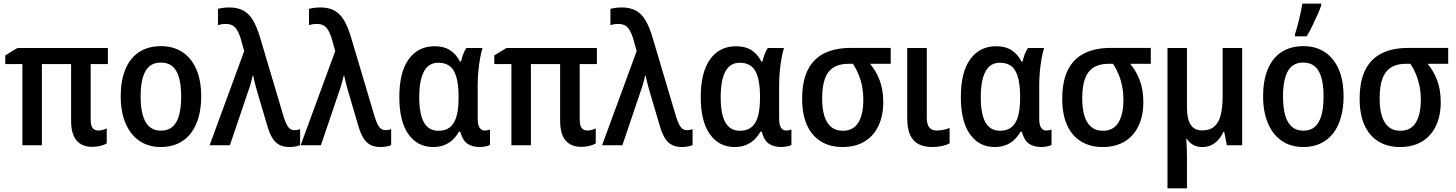

<svg xmlns="http://www.w3.org/2000/svg" viewBox="-20 -808 8097 1068"><path d="M525.9 -82Q538.6 -82 551 -85.2Q563.5 -88.4 573.7 -93.8V-10.3Q560.5 -2 538.8 3.4Q517.1 8.8 493.2 8.8Q435.5 8.8 405.5 -27.1Q375.5 -63 375.5 -136.7V-451.7H212.9V0H104.5V-451.7H9.3V-500L77.1 -541H580.1V-451.7H484.4V-141.1Q484.4 -109.9 495.4 -95.9Q506.3 -82 525.9 -82Z M1099.1 -271.5Q1099.1 -208 1084.7 -156.2Q1070.3 -104.5 1042 -67.4Q1013.7 -30.3 971.7 -10.3Q929.7 9.8 874 9.8Q821.8 9.8 780.5 -10Q739.3 -29.8 710.4 -66.9Q681.6 -104 666.5 -155.8Q651.4 -207.5 651.4 -271.5Q651.4 -358.9 677 -421.6Q702.6 -484.4 752.9 -517.8Q803.2 -551.3 876.5 -551.3Q943.8 -551.3 993.9 -518.8Q1043.9 -486.3 1071.5 -424.1Q1099.1 -361.8 1099.1 -271.5ZM762.2 -271Q762.2 -210 774.2 -167.5Q786.1 -125 811.3 -103Q836.4 -81.1 875.5 -81.1Q915 -81.1 939.7 -102.8Q964.4 -124.5 976.1 -167Q987.8 -209.5 987.8 -271.5Q987.8 -333 976.1 -375Q964.4 -417 939.7 -438.5Q915 -460 875 -460Q815.9 -460 789.1 -412.1Q762.2 -364.3 762.2 -271Z M1146 0 1338.4 -523.9 1318.4 -595.2Q1305.7 -635.3 1288.3 -655Q1271 -674.8 1236.3 -674.8Q1223.6 -674.8 1212.6 -673.1Q1201.7 -671.4 1192.4 -668.5V-758.8Q1200.7 -761.2 1210.9 -762.9Q1221.2 -764.6 1232.4 -765.6Q1243.7 -766.6 1254.4 -766.6Q1301.8 -766.6 1333.3 -749.5Q1364.7 -732.4 1386.5 -696.5Q1408.2 -660.6 1425.3 -604L1559.1 -154.3Q1567.9 -127.4 1576.4 -112.1Q1585 -96.7 1595.2 -90.3Q1605.5 -84 1618.2 -84Q1626.5 -84 1634.8 -85.4Q1643.1 -86.9 1649.4 -89.4V-0.5Q1642.6 2.4 1632.6 4.9Q1622.6 7.3 1611.6 8.5Q1600.6 9.8 1589.8 9.8Q1556.2 9.8 1533.2 -2.7Q1510.3 -15.1 1494.4 -41.3Q1478.5 -67.4 1466.8 -108.4L1417.5 -275.4Q1413.1 -289.6 1408.9 -304.4Q1404.8 -319.3 1400.9 -333.7Q1397 -348.1 1393.8 -361.6Q1390.6 -375 1388.7 -386.7H1385.3Q1380.4 -363.8 1373.3 -339.4Q1366.2 -314.9 1357.9 -292.5L1258.8 0Z M1652.3 0 1844.7 -523.9 1824.7 -595.2Q1812 -635.3 1794.7 -655Q1777.3 -674.8 1742.7 -674.8Q1730 -674.8 1719 -673.1Q1708 -671.4 1698.7 -668.5V-758.8Q1707 -761.2 1717.3 -762.9Q1727.5 -764.6 1738.8 -765.6Q1750 -766.6 1760.7 -766.6Q1808.1 -766.6 1839.6 -749.5Q1871.1 -732.4 1892.8 -696.5Q1914.6 -660.6 1931.6 -604L2065.4 -154.3Q2074.2 -127.4 2082.8 -112.1Q2091.3 -96.7 2101.6 -90.3Q2111.8 -84 2124.5 -84Q2132.8 -84 2141.1 -85.4Q2149.4 -86.9 2155.8 -89.4V-0.5Q2148.9 2.4 2138.9 4.9Q2128.9 7.3 2117.9 8.5Q2106.9 9.8 2096.2 9.8Q2062.5 9.8 2039.6 -2.7Q2016.6 -15.1 2000.7 -41.3Q1984.9 -67.4 1973.1 -108.4L1923.8 -275.4Q1919.4 -289.6 1915.3 -304.4Q1911.1 -319.3 1907.2 -333.7Q1903.3 -348.1 1900.1 -361.6Q1897 -375 1895 -386.7H1891.6Q1886.7 -363.8 1879.6 -339.4Q1872.6 -314.9 1864.3 -292.5L1765.1 0Z M2419.4 -80.6Q2459 -80.6 2483.4 -100.6Q2507.8 -120.6 2519.3 -160.6Q2530.8 -200.7 2530.8 -261.2V-271.5Q2530.8 -365.7 2505.1 -412.4Q2479.5 -459 2418 -459Q2363.8 -459 2337.9 -409.7Q2312 -360.4 2312 -267.6Q2312 -172.9 2338.4 -126.7Q2364.7 -80.6 2419.4 -80.6ZM2389.2 9.8Q2302.7 9.8 2252 -61.3Q2201.2 -132.3 2201.2 -268.6Q2201.2 -406.2 2253.4 -478.5Q2305.7 -550.8 2397.5 -550.8Q2448.7 -550.8 2482.7 -529.3Q2516.6 -507.8 2538.6 -465.8H2544.4Q2548.8 -485.8 2556.4 -506.1Q2564 -526.4 2574.2 -541H2664.1Q2656.7 -517.6 2650.6 -484.4Q2644.5 -451.2 2640.9 -412.6Q2637.2 -374 2637.2 -335V-146.5Q2637.2 -112.3 2647.9 -97.2Q2658.7 -82 2676.3 -82Q2684.1 -82 2692.1 -83.7Q2700.2 -85.4 2705.6 -87.4V-1.5Q2701.2 1 2691.4 3.7Q2681.6 6.3 2670.7 8.1Q2659.7 9.8 2650.4 9.8Q2605.5 9.8 2579.1 -9.3Q2552.7 -28.3 2540.5 -75.2H2532.7Q2518.6 -49.8 2498.5 -30.8Q2478.5 -11.7 2451.4 -1Q2424.3 9.8 2389.2 9.8Z M3246.1 -82Q3258.8 -82 3271.2 -85.2Q3283.7 -88.4 3293.9 -93.8V-10.3Q3280.8 -2 3259 3.4Q3237.3 8.8 3213.4 8.8Q3155.8 8.8 3125.7 -27.1Q3095.7 -63 3095.7 -136.7V-451.7H2933.1V0H2824.7V-451.7H2729.5V-500L2797.4 -541H3300.3V-451.7H3204.6V-141.1Q3204.6 -109.9 3215.6 -95.9Q3226.6 -82 3246.1 -82Z M3329.1 0 3521.5 -523.9 3501.5 -595.2Q3488.8 -635.3 3471.4 -655Q3454.1 -674.8 3419.4 -674.8Q3406.7 -674.8 3395.8 -673.1Q3384.8 -671.4 3375.5 -668.5V-758.8Q3383.8 -761.2 3394 -762.9Q3404.3 -764.6 3415.5 -765.6Q3426.8 -766.6 3437.5 -766.6Q3484.9 -766.6 3516.4 -749.5Q3547.9 -732.4 3569.6 -696.5Q3591.3 -660.6 3608.4 -604L3742.2 -154.3Q3751 -127.4 3759.5 -112.1Q3768.1 -96.7 3778.3 -90.3Q3788.6 -84 3801.3 -84Q3809.6 -84 3817.9 -85.4Q3826.2 -86.9 3832.5 -89.4V-0.5Q3825.7 2.4 3815.7 4.9Q3805.7 7.3 3794.7 8.5Q3783.7 9.8 3772.9 9.8Q3739.3 9.8 3716.3 -2.7Q3693.4 -15.1 3677.5 -41.3Q3661.6 -67.4 3649.9 -108.4L3600.6 -275.4Q3596.2 -289.6 3592 -304.4Q3587.9 -319.3 3584 -333.7Q3580.1 -348.1 3576.9 -361.6Q3573.7 -375 3571.8 -386.7H3568.4Q3563.5 -363.8 3556.4 -339.4Q3549.3 -314.9 3541 -292.5L3441.9 0Z M4096.2 -80.6Q4135.7 -80.6 4160.2 -100.6Q4184.6 -120.6 4196 -160.6Q4207.5 -200.7 4207.5 -261.2V-271.5Q4207.5 -365.7 4181.9 -412.4Q4156.2 -459 4094.7 -459Q4040.5 -459 4014.6 -409.7Q3988.8 -360.4 3988.8 -267.6Q3988.8 -172.9 4015.1 -126.7Q4041.5 -80.6 4096.2 -80.6ZM4065.9 9.8Q3979.5 9.8 3928.7 -61.3Q3877.9 -132.3 3877.9 -268.6Q3877.9 -406.2 3930.2 -478.5Q3982.4 -550.8 4074.2 -550.8Q4125.5 -550.8 4159.4 -529.3Q4193.4 -507.8 4215.3 -465.8H4221.2Q4225.6 -485.8 4233.2 -506.1Q4240.7 -526.4 4251 -541H4340.8Q4333.5 -517.6 4327.4 -484.4Q4321.3 -451.2 4317.6 -412.6Q4314 -374 4314 -335V-146.5Q4314 -112.3 4324.7 -97.2Q4335.4 -82 4353 -82Q4360.8 -82 4368.9 -83.7Q4377 -85.4 4382.3 -87.4V-1.5Q4377.9 1 4368.2 3.7Q4358.4 6.3 4347.4 8.1Q4336.4 9.8 4327.1 9.8Q4282.2 9.8 4255.9 -9.3Q4229.5 -28.3 4217.3 -75.2H4209.5Q4195.3 -49.8 4175.3 -30.8Q4155.3 -11.7 4128.2 -1Q4101.1 9.8 4065.9 9.8Z M4893.1 -239.7Q4893.1 -165 4866.7 -108.6Q4840.3 -52.2 4789.6 -21.2Q4738.8 9.8 4666.5 9.8Q4596.7 9.8 4546.1 -21.5Q4495.6 -52.7 4468.8 -112.3Q4441.9 -171.9 4441.9 -257.8Q4441.9 -356 4473.1 -418.7Q4504.4 -481.4 4564.9 -511.5Q4625.5 -541.5 4712.4 -541.5H4934.6V-453.1H4819.8Q4853.5 -413.6 4873.3 -360.8Q4893.1 -308.1 4893.1 -239.7ZM4553.2 -258.8Q4553.2 -202.1 4565.7 -162.4Q4578.1 -122.6 4603.5 -101.6Q4628.9 -80.6 4668 -80.6Q4726.6 -80.6 4754.4 -126.2Q4782.2 -171.9 4782.2 -252.4Q4782.2 -291.5 4775.6 -326.2Q4769 -360.8 4756.3 -392.3Q4743.7 -423.8 4724.6 -453.1H4700.2Q4624 -453.1 4588.6 -407.7Q4553.2 -362.3 4553.2 -258.8Z M5135.3 -541V-153.3Q5135.3 -116.2 5149.2 -99.1Q5163.1 -82 5190.9 -82Q5210 -82 5229 -86.2Q5248 -90.3 5262.2 -96.2V-10.3Q5244.1 -1 5219 4.4Q5193.8 9.8 5165.5 9.8Q5122.6 9.8 5091.3 -5.4Q5060.1 -20.5 5043.2 -55.9Q5026.4 -91.3 5026.4 -151.9V-541Z M5543 -80.6Q5582.5 -80.6 5606.9 -100.6Q5631.3 -120.6 5642.8 -160.6Q5654.3 -200.7 5654.3 -261.2V-271.5Q5654.3 -365.7 5628.7 -412.4Q5603 -459 5541.5 -459Q5487.3 -459 5461.4 -409.7Q5435.5 -360.4 5435.5 -267.6Q5435.5 -172.9 5461.9 -126.7Q5488.3 -80.6 5543 -80.6ZM5512.7 9.8Q5426.3 9.8 5375.5 -61.3Q5324.7 -132.3 5324.7 -268.6Q5324.7 -406.2 5377 -478.5Q5429.2 -550.8 5521 -550.8Q5572.3 -550.8 5606.2 -529.3Q5640.1 -507.8 5662.1 -465.8H5668Q5672.4 -485.8 5679.9 -506.1Q5687.5 -526.4 5697.8 -541H5787.6Q5780.3 -517.6 5774.2 -484.4Q5768.1 -451.2 5764.4 -412.6Q5760.7 -374 5760.7 -335V-146.5Q5760.7 -112.3 5771.5 -97.2Q5782.2 -82 5799.8 -82Q5807.6 -82 5815.7 -83.7Q5823.7 -85.4 5829.1 -87.4V-1.5Q5824.7 1 5814.9 3.7Q5805.2 6.3 5794.2 8.1Q5783.2 9.8 5773.9 9.8Q5729 9.8 5702.6 -9.3Q5676.3 -28.3 5664.1 -75.2H5656.2Q5642.1 -49.8 5622.1 -30.8Q5602.1 -11.7 5575 -1Q5547.9 9.8 5512.7 9.8Z M6339.8 -239.7Q6339.8 -165 6313.5 -108.6Q6287.1 -52.2 6236.3 -21.2Q6185.5 9.8 6113.3 9.8Q6043.5 9.8 5992.9 -21.5Q5942.4 -52.7 5915.5 -112.3Q5888.7 -171.9 5888.7 -257.8Q5888.7 -356 5919.9 -418.7Q5951.2 -481.4 6011.7 -511.5Q6072.3 -541.5 6159.2 -541.5H6381.3V-453.1H6266.6Q6300.3 -413.6 6320.1 -360.8Q6339.8 -308.1 6339.8 -239.7ZM6000 -258.8Q6000 -202.1 6012.5 -162.4Q6024.9 -122.6 6050.3 -101.6Q6075.7 -80.6 6114.7 -80.6Q6173.3 -80.6 6201.2 -126.2Q6229 -171.9 6229 -252.4Q6229 -291.5 6222.4 -326.2Q6215.8 -360.8 6203.1 -392.3Q6190.4 -423.8 6171.4 -453.1H6147Q6070.8 -453.1 6035.4 -407.7Q6000 -362.3 6000 -258.8Z M6889.6 -541V0H6804.2L6790 -73.7H6784.7Q6772.5 -47.4 6755.4 -28.8Q6738.3 -10.3 6716.6 -0.2Q6694.8 9.8 6667.5 9.8Q6638.2 9.8 6616.9 -2.2Q6595.7 -14.2 6581.5 -36.6H6578.6Q6579.6 -22.9 6580.6 -4.4Q6581.5 14.2 6582 33.9Q6582.5 53.7 6582.5 73.2V239.7H6474.1V-541H6582.5V-208.5Q6582.5 -146 6603 -114.3Q6623.5 -82.5 6666.5 -82.5Q6710 -82.5 6734.9 -104.5Q6759.8 -126.5 6770.3 -168.5Q6780.8 -210.4 6780.8 -270V-541Z M7453.6 -271.5Q7453.6 -208 7439.2 -156.2Q7424.8 -104.5 7396.5 -67.4Q7368.2 -30.3 7326.2 -10.3Q7284.2 9.8 7228.5 9.8Q7176.3 9.8 7135 -10Q7093.8 -29.8 7064.9 -66.9Q7036.1 -104 7021 -155.8Q7005.9 -207.5 7005.9 -271.5Q7005.9 -358.9 7031.5 -421.6Q7057.1 -484.4 7107.4 -517.8Q7157.7 -551.3 7231 -551.3Q7298.3 -551.3 7348.4 -518.8Q7398.4 -486.3 7426 -424.1Q7453.6 -361.8 7453.6 -271.5ZM7116.7 -271Q7116.7 -210 7128.7 -167.5Q7140.6 -125 7165.8 -103Q7190.9 -81.1 7230 -81.1Q7269.5 -81.1 7294.2 -102.8Q7318.8 -124.5 7330.6 -167Q7342.3 -209.5 7342.3 -271.5Q7342.3 -333 7330.6 -375Q7318.8 -417 7294.2 -438.5Q7269.5 -460 7229.5 -460Q7170.4 -460 7143.6 -412.1Q7116.7 -364.3 7116.7 -271ZM7183.6 -606V-619.6Q7189 -634.3 7195.1 -656.2Q7201.2 -678.2 7207 -703.1Q7212.9 -728 7217.5 -750.5Q7222.2 -772.9 7224.6 -788.1H7329.1V-776.9Q7320.3 -752.4 7307.4 -723.1Q7294.4 -693.8 7279.5 -663.6Q7264.6 -633.3 7249 -606Z M7994.1 -239.7Q7994.1 -165 7967.8 -108.6Q7941.4 -52.2 7890.6 -21.2Q7839.8 9.8 7767.6 9.8Q7697.8 9.8 7647.2 -21.5Q7596.7 -52.7 7569.8 -112.3Q7543 -171.9 7543 -257.8Q7543 -356 7574.2 -418.7Q7605.5 -481.4 7666 -511.5Q7726.6 -541.5 7813.5 -541.5H8035.6V-453.1H7920.9Q7954.6 -413.6 7974.4 -360.8Q7994.1 -308.1 7994.1 -239.7ZM7654.3 -258.8Q7654.3 -202.1 7666.7 -162.4Q7679.2 -122.6 7704.6 -101.6Q7730 -80.6 7769 -80.6Q7827.6 -80.6 7855.5 -126.2Q7883.3 -171.9 7883.3 -252.4Q7883.3 -291.5 7876.7 -326.2Q7870.1 -360.8 7857.4 -392.3Q7844.7 -423.8 7825.7 -453.1H7801.3Q7725.1 -453.1 7689.7 -407.7Q7654.3 -362.3 7654.3 -258.8Z"/></svg>

Font: Open Sans SemiCondensed SemiBold
Style: Regular
Weight: 600
Width: 4
Designer: Monotype Design Team
Foundry: Monotype Imaging Inc.
Version: Version 3.000